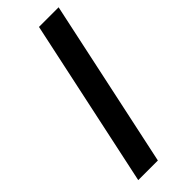

<svg xmlns="http://www.w3.org/2000/svg" viewBox="-231 -714 740 740"><g transform="rotate(-45 139.5 -344.0)"><path d="M25 0 172 -688H279L132 0Z"/></g></svg>

Font: Saira SemiCondensed Medium
Style: Italic
Weight: 500
Width: 4
Italic angle: -12°
Designer: Hector Gatti with collaboration of the Omnibus-Type team
Foundry: Omnibus-Type
Version: Version 1.101